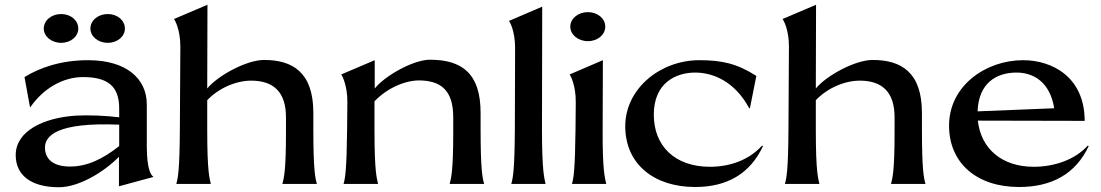

<svg xmlns="http://www.w3.org/2000/svg" viewBox="-20 -773 4629 807"><path d="M480 10 624 -29V-31C616 -35 597 -58 597 -159V-334C597 -442 512 -520 350 -520C234 -520 144 -487 83 -449L106 -323H108C162 -401 244 -449 329 -449C434 -449 481 -410 481 -317V-280C424 -287 352 -290 299 -287C162 -278 46 -222 46 -121C46 -40 106 14 228 14C308 14 413 -46 480 -114ZM169 -153C169 -202 220 -260 481 -249V-159C410 -103 345 -73 274 -73C204 -73 169 -104 169 -153ZM433 -593C474 -593 505 -620 505 -653C505 -687 474 -714 433 -714C392 -714 360 -687 360 -653C360 -620 392 -593 433 -593ZM237 -593C278 -593 309 -620 309 -653C309 -687 278 -714 237 -714C196 -714 164 -687 164 -653C164 -620 196 -593 237 -593Z M1182 -280V-216C1182 -51 1173 -24 1167 0H1312C1305 -24 1297 -57 1297 -231V-299C1297 -470 1209 -521 1090 -521C1015 -521 894 -454 851 -401L852 -753L711 -693C714 -691 738 -650 738 -578L736 -231C735 -57 728 -25 721 0H866C861 -25 851 -46 851 -226V-352C903 -406 977 -435 1039 -434C1129 -433 1182 -387 1182 -280Z M1424 0H1569C1564 -25 1554 -46 1554 -226V-347C1606 -402 1681 -435 1742 -435C1832 -434 1885 -395 1885 -280V-216C1885 -51 1876 -24 1870 0H2015C2008 -24 2000 -57 2000 -231V-299C2000 -463 1923 -522 1787 -522C1717 -522 1597 -454 1555 -401V-520L1414 -460C1417 -458 1441 -414 1440 -342L1439 -231C1437 -57 1431 -25 1424 0Z M2129 0H2273C2268 -25 2258 -51 2258 -231L2259 -745L2119 -685C2122 -683 2145 -644 2145 -572L2144 -231C2143 -57 2136 -25 2129 0Z M2384 0H2528C2523 -25 2512 -51 2513 -231L2514 -520L2374 -460C2377 -458 2401 -414 2400 -342L2399 -231C2397 -57 2391 -25 2384 0ZM2451 -600C2492 -600 2524 -627 2524 -661C2524 -695 2492 -722 2451 -722C2410 -722 2377 -695 2377 -661C2377 -627 2410 -600 2451 -600Z M3129 -318H3132L3159 -454C3077 -506 3014 -520 2919 -520C2757 -520 2608 -402 2608 -242C2608 -85 2727 13 2902 13C3036 13 3133 -43 3187 -159L3183 -161C3129 -101 3049 -72 2964 -72C2816 -72 2728 -160 2728 -291C2728 -425 2821 -468 2902 -468C2978 -468 3069 -430 3129 -318Z M3740 -280V-216C3740 -51 3731 -24 3725 0H3870C3863 -24 3855 -57 3855 -231V-299C3855 -470 3767 -521 3648 -521C3573 -521 3452 -454 3409 -401L3410 -753L3269 -693C3272 -691 3296 -650 3296 -578L3294 -231C3293 -57 3286 -25 3279 0H3424C3419 -25 3409 -46 3409 -226V-352C3461 -406 3535 -435 3597 -434C3687 -433 3740 -387 3740 -280Z M4253 -468C4322 -468 4393 -430 4411 -318L4089 -305C4093 -425 4169 -468 4253 -468ZM3969 -245C3969 -88 4085 13 4263 13C4401 13 4501 -42 4556 -159L4552 -161C4498 -101 4410 -72 4325 -72C4192 -72 4103 -147 4090 -266L4539 -265C4539 -448 4404 -520 4280 -520C4124 -520 3969 -413 3969 -245Z"/></svg>

Font: Coconat Demi
Style: Regular
Weight: 400
Designer: Sara Lavazza
Foundry: Collletttivo
Version: Version 1.000;Glyphs 3.2 (3217)